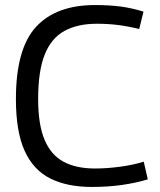

<svg xmlns="http://www.w3.org/2000/svg" viewBox="-20 -730 634 760"><path d="M43 -338Q43 -537 122.5 -623.5Q202 -710 356 -710Q414 -710 458.5 -704Q503 -698 548 -684L531 -615Q487 -626 447.5 -631Q408 -636 363 -636Q287 -636 235 -607.5Q183 -579 157 -514Q131 -449 131 -338Q131 -237 156.5 -176.5Q182 -116 232 -89.5Q282 -63 356 -63Q403 -63 455 -70Q507 -77 549 -90L565 -20Q519 -6 463.5 2Q408 10 343 10Q246 10 179 -23.5Q112 -57 77.5 -133Q43 -209 43 -338Z"/></svg>

Font: Georama
Style: Regular
Weight: 400
Designer: Jean-Baptiste Levee
Foundry: Production Type
Version: Version 1.000